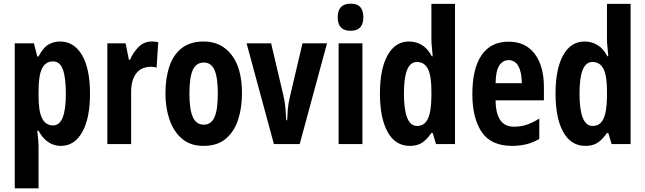

<svg xmlns="http://www.w3.org/2000/svg" viewBox="-20 -781 3499 1041"><path d="M306 -556Q381 -556 424.5 -482.5Q468 -409 468 -272Q468 -140 426 -65Q384 10 310 10Q273 10 242.5 -10Q212 -30 189 -72H182Q186 -40 187.5 -19.5Q189 1 189 10V240H60V-546H164L182 -475H189Q214 -523 242.5 -539.5Q271 -556 306 -556ZM268 -448Q227 -448 208 -410Q189 -372 189 -287V-259Q189 -177 208.5 -139Q228 -101 268 -101Q337 -101 337 -271Q337 -360 321 -404Q305 -448 268 -448Z M803 -556Q809 -556 817.5 -555.5Q826 -555 838 -552L829 -414Q823 -417 813.5 -418Q804 -419 802 -419Q744 -419 717 -381Q690 -343 691 -279V0H562V-546H661L679 -457H685Q701 -495 730.5 -525.5Q760 -556 803 -556Z M1292 -274Q1292 -198 1271.5 -133.5Q1251 -69 1205 -29.5Q1159 10 1083 10Q1012 10 966.5 -29Q921 -68 899 -132.5Q877 -197 877 -274Q877 -357 898.5 -421Q920 -485 966 -520.5Q1012 -556 1085 -556Q1179 -556 1235.5 -483.5Q1292 -411 1292 -274ZM1007 -273Q1007 -187 1025.5 -146Q1044 -105 1085 -105Q1125 -105 1143 -145.5Q1161 -186 1161 -274Q1161 -361 1143 -401.5Q1125 -442 1085 -442Q1044 -442 1025.5 -402Q1007 -362 1007 -273Z M1465 0 1317 -546H1450L1515 -270Q1525 -228 1527.5 -196.5Q1530 -165 1532 -129H1537Q1538 -157 1540.5 -188.5Q1543 -220 1553 -261L1620 -546H1753L1605 0Z M1881 -761Q1918 -761 1934 -742Q1950 -723 1950 -687Q1950 -614 1881 -614Q1811 -614 1811 -687Q1811 -761 1881 -761ZM1945 -546V0H1816V-546Z M2202 10Q2124 10 2082 -65Q2040 -140 2040 -274Q2040 -407 2081.5 -481.5Q2123 -556 2197 -556Q2236 -556 2268 -536.5Q2300 -517 2321 -476H2326Q2324 -506 2321.5 -527Q2319 -548 2319 -569V-760H2447V0H2344L2326 -60H2319Q2294 -24 2268 -7Q2242 10 2202 10ZM2241 -98Q2281 -98 2299.5 -136Q2318 -174 2319 -256V-288Q2319 -370 2300 -407.5Q2281 -445 2240 -445Q2170 -445 2170 -275Q2170 -98 2241 -98Z M2738 -555Q2830 -555 2879.5 -488.5Q2929 -422 2929 -310V-237H2667Q2668 -164 2693 -129Q2718 -94 2766 -94Q2802 -94 2834.5 -104.5Q2867 -115 2904 -138V-28Q2871 -8 2834 1Q2797 10 2757 10Q2642 10 2591.5 -65.5Q2541 -141 2541 -270Q2541 -409 2591 -482Q2641 -555 2738 -555ZM2737 -455Q2707 -455 2687.5 -426.5Q2668 -398 2667 -330H2809Q2809 -388 2791 -421.5Q2773 -455 2737 -455Z M3154 10Q3076 10 3034 -65Q2992 -140 2992 -274Q2992 -407 3033.5 -481.5Q3075 -556 3149 -556Q3188 -556 3220 -536.5Q3252 -517 3273 -476H3278Q3276 -506 3273.5 -527Q3271 -548 3271 -569V-760H3399V0H3296L3278 -60H3271Q3246 -24 3220 -7Q3194 10 3154 10ZM3193 -98Q3233 -98 3251.5 -136Q3270 -174 3271 -256V-288Q3271 -370 3252 -407.5Q3233 -445 3192 -445Q3122 -445 3122 -275Q3122 -98 3193 -98Z"/></svg>

Font: Noto Sans Sinhala ExtraCondensed
Style: Bold
Weight: 700
Width: 2
Designer: Jelle Bosma - Monotype Design Team
Foundry: Monotype Imaging Inc.
Version: Version 2.006; ttfautohint (v1.8.4.7-5d5b)